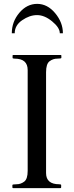

<svg xmlns="http://www.w3.org/2000/svg" viewBox="-20 -972 381 992"><path d="M123 -610Q123 -669 56 -669Q45 -669 45 -673V-685Q45 -688 49 -688H293Q297 -688 297 -685V-673Q297 -669 275.5 -669Q254 -669 236 -655.5Q218 -642 218 -599V-78Q218 -20 286 -20Q296 -20 296 -16V-4Q296 0 292 0H48Q44 0 44 -4V-16Q44 -20 65.5 -20Q87 -20 105 -33.5Q123 -47 123 -89ZM305 -800H289Q289 -829 249.5 -861.5Q210 -894 171.5 -894Q133 -894 94.5 -867.5Q56 -841 56 -800H41Q41 -860 80 -906Q119 -952 172 -952Q225 -952 265 -904Q305 -856 305 -800Z"/></svg>

Font: Cardo
Style: Regular
Weight: 400
Designer: David J. Perry
Foundry: David J. Perry
Version: Version 1.0451